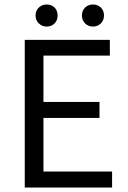

<svg xmlns="http://www.w3.org/2000/svg" viewBox="-20 -833 567 853"><path d="M90 0V-656H468V-586H173V-380H422V-309H173V-71H478V0ZM187 -715Q167 -715 152.5 -729Q138 -743 138 -764Q138 -786 152.5 -799.5Q167 -813 187 -813Q209 -813 222.5 -799.5Q236 -786 236 -764Q236 -743 222.5 -729Q209 -715 187 -715ZM393 -715Q372 -715 358 -729Q344 -743 344 -764Q344 -786 358 -799.5Q372 -813 393 -813Q414 -813 428 -799.5Q442 -786 442 -764Q442 -743 428 -729Q414 -715 393 -715Z"/></svg>

Font: Source Sans 3 ExtraLight
Style: Regular
Weight: 400
Version: Version 3.052;hotconv 1.1.0;makeotfexe 2.6.0